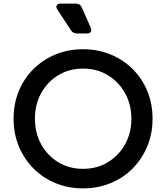

<svg xmlns="http://www.w3.org/2000/svg" viewBox="-20 -1029 918 1061"><path d="M439 12Q358 12 288 -16.5Q218 -45 166 -97Q114 -149 84.5 -219.5Q55 -290 55 -373Q55 -456 84 -526Q113 -596 165.5 -648Q218 -700 288 -728.5Q358 -757 439 -757Q520 -757 590 -728.5Q660 -700 712.5 -648Q765 -596 794 -526Q823 -456 823 -373Q823 -290 793.5 -219.5Q764 -149 712 -97Q660 -45 590 -16.5Q520 12 439 12ZM439 -96Q516 -96 576 -132.5Q636 -169 671 -231.5Q706 -294 706 -373Q706 -451 671.5 -513.5Q637 -576 576.5 -613Q516 -650 439 -650Q362 -650 301.5 -613Q241 -576 207 -513.5Q173 -451 173 -373Q173 -294 207.5 -231.5Q242 -169 302 -132.5Q362 -96 439 -96ZM406 -844Q383 -844 372 -862L297 -976Q288 -990 293.5 -999.5Q299 -1009 316 -1009H400Q423 -1009 432 -988L481 -877Q487 -862 481.5 -853Q476 -844 460 -844Z"/></svg>

Font: Pitagon Sans Text SemiBold
Style: Regular
Weight: 600
Designer: Travis Tran
Foundry: Pitagon
Version: Version 1.001; ttfautohint (v1.8.4.7-5d5b);gftools[0.9.26]